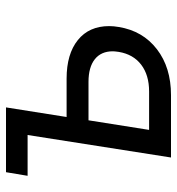

<svg xmlns="http://www.w3.org/2000/svg" viewBox="5 -595 590 640"><g transform="rotate(-90 300.0 -275.0)"><path d="M95 0 170 -478H34L46 -550H262L230 -348H358Q440 -348 486.5 -310.5Q533 -273 533 -206Q533 -191 530 -174Q517 -94 456 -47Q395 0 303 0ZM315 -73Q370 -73 404.5 -99.5Q439 -126 447 -174Q449 -188 449 -194Q449 -233 422.5 -254Q396 -275 347 -275H219L187 -73Z"/></g></svg>

Font: JetBrains Mono Semi Light
Style: Italic
Weight: 350
Italic angle: -9°
Monospace: yes
Designer: Philipp Nurullin, Konstantin Bulenkov
Foundry: JetBrains
Version: 2.002